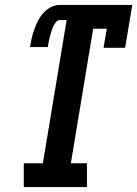

<svg xmlns="http://www.w3.org/2000/svg" viewBox="-20 -755 554 775"><path d="M76 0V-96H153L249 -674H221Q213 -674 207.5 -667.5Q202 -661 198 -654Q194 -647 191.5 -639.5Q189 -632 186.5 -624.5Q184 -617 182 -609.5Q180 -602 178.5 -595Q177 -588 175.5 -580.5Q174 -573 173 -565H101Q104 -583 108 -601Q112 -619 118.5 -636.5Q125 -654 133.5 -671Q142 -688 155 -702.5Q168 -717 185.5 -726Q203 -735 221 -735H514L485 -562H398L411 -639H356L266 -96H331V0Z"/></svg>

Font: Iosevka Slab
Style: Bold Italic
Weight: 700
Italic angle: -9°
Monospace: yes
Designer: Belleve Invis
Foundry: Belleve Invis
Version: Version 11.1.0; ttfautohint (v1.8.3)